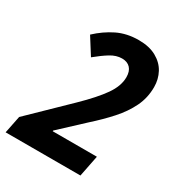

<svg xmlns="http://www.w3.org/2000/svg" viewBox="-199 -836 879 949"><g transform="rotate(30 241.0 -362.0)"><path d="M-26 0 -6 -99 205 -304Q280 -377 317.5 -430.5Q355 -484 355 -534Q355 -568 338 -586Q321 -604 291 -604Q258 -604 225.5 -584Q193 -564 154 -532L94 -627Q141 -671 195 -697.5Q249 -724 317 -724Q377 -724 417.5 -701.5Q458 -679 478 -642Q498 -605 498 -560Q498 -499 472.5 -446.5Q447 -394 403.5 -345.5Q360 -297 304 -247L173 -125V-121H425L401 0Z"/></g></svg>

Font: Noto Sans SemiCondensed
Style: Bold Italic
Weight: 700
Width: 4
Italic angle: -12°
Designer: Monotype Design Team
Foundry: Monotype Imaging Inc.
Version: Version 2.013; ttfautohint (v1.8.4.7-5d5b)